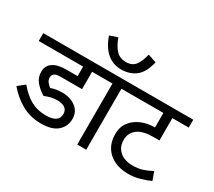

<svg xmlns="http://www.w3.org/2000/svg" viewBox="-159 -1196 1673 1502"><g transform="rotate(30 677.5 -444.5)"><path d="M358 -222Q329 -222 300 -215Q271 -208 248 -197Q201 -225 169 -263Q137 -301 137 -352Q137 -380 147 -400Q157 -420 174 -433Q197 -450 228 -457.5Q259 -465 308 -465H401V-551H0V-622H592V-551H482V-394H298Q267 -394 254 -391Q241 -388 232 -381Q217 -369 217 -347Q217 -323 231 -306.5Q245 -290 261 -277Q307 -294 362 -294Q436 -294 485 -256.5Q534 -219 534 -154Q534 -87 485 -43.5Q436 0 337 0Q239 0 161.5 -44Q84 -88 25 -158L86 -207Q143 -139 202.5 -106.5Q262 -74 337 -74Q453 -74 453 -152Q453 -187 428.5 -204.5Q404 -222 358 -222Z M747 -551V0H666V-551H577V-622H850V-551ZM875 -863Q852 -763 798.5 -721.5Q745 -680 668 -680Q596 -680 542 -724.5Q488 -769 454 -863L525 -887Q551 -817 584.5 -783Q618 -749 671 -749Q728 -749 755.5 -785.5Q783 -822 799 -889Z M1355 -551H1207V-349H1152Q1104 -349 1072 -341Q1040 -333 1017 -318Q962 -280 962 -215Q962 -167 984 -135.5Q1006 -104 1041.5 -89Q1077 -74 1119 -74Q1173 -74 1211 -86.5Q1249 -99 1291 -121L1318 -47Q1274 -27 1224.5 -13.5Q1175 0 1122 0Q1053 0 998.5 -26Q944 -52 913 -101Q882 -150 882 -220Q882 -285 916 -329.5Q950 -374 1005.5 -397Q1061 -420 1124 -420H1126V-551H836V-622H1355Z"/></g></svg>

Font: Go Noto Kurrent-Regular
Style: Regular
Weight: 400
Designer: Monotype Design Team
Foundry: Monotype Imaging Inc.
Version: Version 2.012; ttfautohint (v1.8.4.7-5d5b)